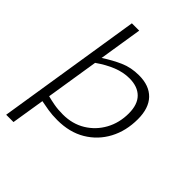

<svg xmlns="http://www.w3.org/2000/svg" viewBox="-269 -859 1188 1188"><g transform="rotate(45 325.0 -265.0)"><path d="M14 210 164 -740H228L183 -456Q241 -494 297.5 -519Q354 -544 423 -544Q513 -544 561.5 -493.5Q610 -443 610 -347Q610 -244 567 -163.5Q524 -83 446 -36.5Q368 10 261 10Q216 10 179 4Q142 -2 113 -8L78 210ZM261 -39Q344 -39 408 -78Q472 -117 508.5 -183.5Q545 -250 545 -332Q545 -410 505.5 -449.5Q466 -489 394 -489Q341 -489 287 -467.5Q233 -446 176 -406L121 -59Q147 -52 182 -45.5Q217 -39 261 -39Z"/></g></svg>

Font: Georama Expanded Light
Style: Italic
Weight: 300
Width: 7
Italic angle: -9°
Designer: Jean-Baptiste Levee
Foundry: Production Type
Version: Version 1.000